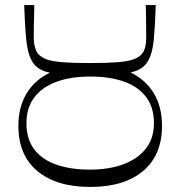

<svg xmlns="http://www.w3.org/2000/svg" viewBox="-20 -720 709 755"><path d="M75.1 -700H114.9Q114.7 -685.3 114.1 -662.1Q113.6 -639 113.1 -614.6Q112.7 -590.3 112.7 -571.3Q112.7 -551.3 117.2 -535.1Q121.7 -518.9 128.4 -509.6Q140.9 -494.9 163.1 -486.6Q185.4 -478.4 226.1 -475.3Q266.7 -472.1 333.9 -472.1Q401 -472.1 441.6 -475.3Q482.3 -478.4 505.1 -486.6Q527.9 -494.9 539.3 -509.6Q546.9 -518.9 550.9 -535.1Q555 -551.3 555 -571.3Q555 -590.3 554.6 -614.6Q554.1 -639 554.1 -662.1Q554 -685.3 552.9 -700H592.6Q590 -619.6 584.8 -565.2Q579.6 -510.9 563.9 -483.6Q553.9 -464.1 536.7 -452.5Q519.6 -440.9 493.3 -435.1Q552.9 -406.4 585 -353Q617.1 -299.6 617.1 -225.3Q617.1 -110.4 542.7 -47.6Q468.3 15.1 334.7 15.1Q202.1 15.1 127.2 -47.2Q52.3 -109.6 52.3 -225.3Q52.3 -298.6 84.4 -352.1Q116.6 -405.6 176.1 -434.1Q149 -439.9 131.4 -451.5Q113.9 -463.1 103.9 -483.4Q88.4 -510.9 83.1 -565.2Q77.7 -619.6 75.1 -700ZM84 -235.9Q84 -173.1 114.4 -132.9Q144.7 -92.6 201.1 -72.8Q257.4 -53 334.7 -53Q406 -53 462.7 -73.2Q519.4 -93.4 552.4 -134.1Q585.4 -174.9 585.4 -235.9Q585.4 -297.1 555 -337.9Q524.6 -378.7 468.3 -398.9Q412 -419 334.7 -419Q257.4 -419 201.1 -398Q144.7 -377 114.4 -336.2Q84 -295.4 84 -235.9Z"/></svg>

Font: Ojuju ExtraLight
Style: Regular
Weight: 200
Designer: Chisaokwu Joboson, Mirko Velimirovic
Foundry: Udi Foundry
Version: Version 1.000